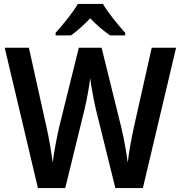

<svg xmlns="http://www.w3.org/2000/svg" viewBox="-20 -957 920 977"><path d="M504 -937H376C352 -894 298 -829 263 -790V-777H341C371 -798 406 -829 439 -864C472 -829 508 -799 540 -777H617V-790C581 -830 529 -893 504 -937ZM876 -714H752L662 -313C650 -259 636 -183 630 -130C623 -184 609 -261 597 -309L497 -714H381L281 -310C270 -263 255 -185 248 -130C242 -180 229 -257 216 -313L127 -714H4L173 0H312L410 -400C421 -445 435 -523 439 -559C444 -516 459 -439 468 -400L567 0H707Z"/></svg>

Font: Noto Sans Devanagari UI SemiCondensed SemiBold
Style: Regular
Weight: 600
Width: 4
Designer: Jelle Bosma - Monotype Design Team
Foundry: Monotype Imaging Inc.
Version: Version 2.004